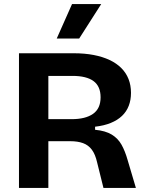

<svg xmlns="http://www.w3.org/2000/svg" viewBox="-20 -921 719 941"><path d="M73 0V-660H341Q395 -660 439 -651.5Q483 -643 517 -627Q551 -611 574.5 -587.5Q598 -564 610 -533.5Q622 -503 622 -466Q622 -431 611 -402.5Q600 -374 578 -353Q556 -332 523 -318.5Q490 -305 446 -300V-285Q497 -280 527.5 -261.5Q558 -243 575.5 -212Q593 -181 606 -135L646 0H487L456 -125Q447 -165 430 -187.5Q413 -210 387 -219.5Q361 -229 324 -229H217V0ZM217 -337H331Q399 -337 436 -363Q473 -389 473 -444Q473 -498 438.5 -523.5Q404 -549 335 -549H217ZM368 -732H258L333 -901H476Z"/></svg>

Font: Bricolage Grotesque
Style: Bold
Weight: 700
Designer: Mathieu Triay
Foundry: Atelier Triay
Version: Version 1.001;gftools[0.9.33.dev8+g029e19f]